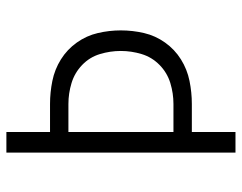

<svg xmlns="http://www.w3.org/2000/svg" viewBox="-100 -676 775 616"><g transform="rotate(-90 288.0 -367.5)"><path d="M107 0H173V-140H263Q300 -140 337 -147.5Q374 -155 406 -175Q438 -195 460 -226Q482 -257 490.5 -293.5Q499 -330 499 -368Q499 -405 490.5 -441.5Q482 -478 460 -509Q438 -540 406 -560Q374 -580 337 -587.5Q300 -595 263 -595H173V-735H107ZM263 -199H173V-536H263Q297 -536 330 -526Q363 -516 388 -492Q413 -468 423 -435Q433 -402 433 -368Q433 -334 423 -301Q413 -268 388 -243.5Q363 -219 330 -209Q297 -199 263 -199Z"/></g></svg>

Font: Iosevka Sparkle Light
Style: Regular
Weight: 300
Designer: Belleve Invis
Foundry: Belleve Invis
Version: Version 4.5.0; ttfautohint (v1.8.3)